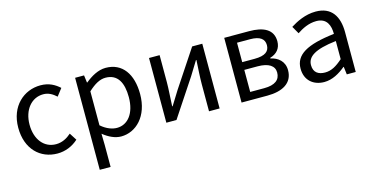

<svg xmlns="http://www.w3.org/2000/svg" viewBox="-77 -942 3045 1556"><g transform="rotate(-15 1445.5 -164.0)"><path d="M306 13C371 13 433 -12 481 -56L442 -117C407 -86 365 -63 314 -63C214 -63 146 -146 146 -271C146 -396 218 -481 316 -481C360 -481 393 -461 425 -432L472 -493C433 -528 385 -557 313 -557C174 -557 51 -452 51 -271C51 -91 162 13 306 13Z M676 -543H601V229H692V45L690 -50C739 -10 791 13 840 13C964 13 1076 -93 1076 -280C1076 -447 1000 -557 860 -557C796 -557 736 -521 687 -481H684ZM825 -63C789 -63 741 -77 692 -120V-405C745 -454 791 -480 838 -480C941 -480 981 -399 981 -279C981 -144 916 -63 825 -63Z M1310 -543H1221V0H1306L1512 -311C1532 -344 1563 -393 1584 -428H1588C1584 -356 1579 -284 1579 -227V0H1668V-543H1583L1377 -232C1357 -199 1326 -149 1305 -116H1301C1304 -188 1310 -259 1310 -316Z M2061 -543H1852V0H2069C2194 0 2284 -47 2284 -156C2284 -232 2231 -272 2170 -285V-290C2226 -306 2261 -345 2261 -405C2261 -505 2180 -543 2061 -543ZM2045 -315H1942V-478H2051C2135 -478 2171 -448 2171 -397C2171 -346 2137 -315 2045 -315ZM2059 -65H1942V-250H2053C2146 -250 2194 -217 2194 -161C2194 -100 2151 -65 2059 -65Z M2544 13C2612 13 2672 -22 2724 -65H2727L2735 0H2810V-334C2810 -467 2754 -557 2622 -557C2534 -557 2459 -518 2408 -486L2444 -423C2487 -452 2543 -481 2607 -481C2696 -481 2719 -414 2719 -344C2487 -317 2385 -258 2385 -141C2385 -43 2453 13 2544 13ZM2570 -60C2515 -60 2474 -84 2474 -147C2474 -216 2536 -263 2719 -284V-132C2666 -85 2623 -60 2570 -60Z"/></g></svg>

Font: Spoqa Han Sans Neo
Style: Regular
Weight: 400
Designer: [Spoqa Han Sans Neo] Dong-huui Kim ___ Younghwa Kang ___ Yujin Lee ___ [Noto Sans] Ryoko NISHIZUKA ____ (kana & ideograp
Foundry: Spoqa (http://www.spoqa-han-sans.com)
Version: Version 1.100;hotconv 1.0.109;makeotfexe 2.5.65596